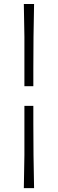

<svg xmlns="http://www.w3.org/2000/svg" viewBox="-20 -807 295 982"><path d="M104.8 -366.2H150.5V-457.1C150.5 -511 151 -564.8 151.4 -618.1C151.9 -671 152.9 -727.1 154.3 -786.7H101.9C103.3 -727.1 104.3 -671 104.8 -618.1C104.8 -564.8 104.8 -511 104.8 -457.1ZM101.9 155.2H154.3C152.9 95.7 151.9 39.5 151.4 -13.8C151 -66.7 150.5 -120.5 150.5 -174.3V-265.7H104.8V-174.3C104.8 -120.5 104.8 -66.7 104.8 -13.8C104.3 39.5 103.3 95.7 101.9 155.2Z"/></svg>

Font: Pinar Light
Style: Regular
Weight: 300
Designer: Amin Abedi
Version: Version 2.00;September 9, 2021;FontCreator 13.0.0.2683 64-bi